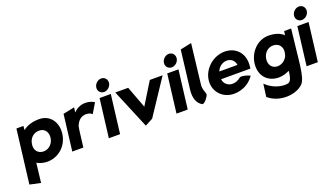

<svg xmlns="http://www.w3.org/2000/svg" viewBox="-82 -1415 4112 2363"><g transform="rotate(-20 1974.5 -233.5)"><path d="M604 -241C621 -380 543 -505 394 -505C300 -505 232 -478 182 -440C183 -453 185 -474 186 -482L187 -492H95L9 211L151 242L181 -12C218 8 264 23 314 23C462 23 585 -85 604 -241ZM208 -237C208 -240 213 -266 213 -266C230 -330 281 -372 348 -372C420 -372 460 -315 451 -241C442 -171 388 -112 316 -112C245 -112 199 -164 208 -237Z M1115 -466 1107 -470C1096 -475 1066 -498 993 -498C932 -498 876 -466 843 -430L851 -494L702 -463L644 10H789L815 -201C817 -220 820 -237 824 -255C841 -305 880 -358 942 -363C946 -363 951 -365 955 -365C1005 -365 1021 -349 1029 -343L1038 -336Z M1191 -629C1185 -583 1218 -545 1264 -545C1309 -545 1352 -582 1358 -629C1364 -675 1331 -714 1285 -714C1239 -714 1197 -675 1191 -629ZM1270 10 1332 -494H1185L1123 10Z M1559 -492H1390L1604 20L1706 -34L2010 -492H1842L1666 -206Z M2077 -629C2071 -583 2104 -545 2150 -545C2195 -545 2238 -582 2244 -629C2250 -675 2217 -714 2171 -714C2125 -714 2083 -675 2077 -629ZM2156 10 2218 -494H2071L2009 10Z M2349 10H2351C2389 10 2438 -74 2438 -83C2435 -127 2406 -159 2414 -224L2475 -745L2328 -714L2267 -210C2254 -104 2282 -26 2349 10Z M2669 -200H3054L3055 -210C3056 -222 3058 -235 3058 -247C3069 -401 2967 -505 2825 -505C2677 -505 2540 -388 2522 -241C2504 -95 2612 23 2760 23C2863 23 2957 -21 3020 -107L3027 -117L3017 -121C2995 -131 2944 -152 2898 -145C2857 -111 2818 -97 2779 -99C2718 -102 2675 -145 2669 -200ZM2919 -297H2682C2701 -349 2751 -392 2813 -392C2871 -392 2912 -353 2919 -297Z M3379 -112C3307 -112 3267 -171 3276 -241C3285 -315 3339 -372 3411 -372C3478 -372 3519 -329 3521 -266C3520 -257 3519 -246 3518 -237C3509 -166 3448 -112 3379 -112ZM3569 203C3643 133 3644 -91 3692 -482L3693 -492H3601L3600 -482C3599 -474 3597 -455 3594 -440C3555 -477 3493 -505 3399 -505C3251 -505 3140 -380 3123 -241C3104 -85 3200 23 3348 23C3399 23 3443 8 3487 -13C3485 26 3473 113 3433 128C3396 142 3262 141 3154 42L3139 29L3117 195L3121 198C3255 312 3472 296 3569 203Z M3781 -629C3775 -583 3808 -545 3854 -545C3899 -545 3942 -582 3948 -629C3954 -675 3921 -714 3875 -714C3829 -714 3787 -675 3781 -629ZM3860 10 3922 -494H3775L3713 10Z"/></g></svg>

Font: Bluebird
Style: SfBdObl
Weight: 700
Designer: Jasper
Foundry: Cannot Into Space Fonts
Version: Version 0.98